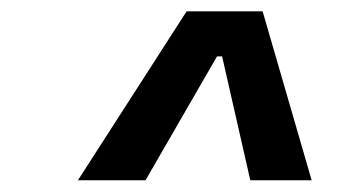

<svg xmlns="http://www.w3.org/2000/svg" viewBox="-20 -713 626 333"><path d="M115.2 -400.4 303.7 -693.4H435.5L520.5 -400.4H414.1L365.2 -615.2H356.4L232.4 -400.4Z"/></svg>

Font: Cascadia Code NF
Style: Italic
Weight: 400
Italic angle: -10°
Monospace: yes
Designer: Aaron Bell
Foundry: Saja Typeworks
Version: Version 2404.023; ttfautohint (v1.8.4)